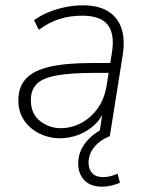

<svg xmlns="http://www.w3.org/2000/svg" viewBox="-20 -512 554 722"><path d="M205 8Q165 8 129 -9.5Q93 -27 71 -59Q49 -91 49 -134Q49 -185 77.5 -216Q106 -247 167 -261Q228 -275 324 -275H405L399 -238H340Q247 -238 194 -228.5Q141 -219 118.5 -196.5Q96 -174 96 -136Q96 -84 130.5 -57Q165 -30 208 -30Q248 -30 284.5 -49Q321 -68 347 -104Q373 -140 381 -191L401 -315Q412 -383 385.5 -418Q359 -453 289 -453Q243 -453 203.5 -440.5Q164 -428 126 -400L108 -436Q131 -453 161 -465.5Q191 -478 224.5 -485Q258 -492 291 -492Q350 -492 386.5 -469.5Q423 -447 437 -404.5Q451 -362 441 -302L393 0H352L370 -116H380Q367 -74 339.5 -46.5Q312 -19 276.5 -5.5Q241 8 205 8ZM363 190Q320 190 297 165.5Q274 141 274 103Q274 59 302.5 23.5Q331 -12 375 -31L393 0Q366 11 348.5 26.5Q331 42 322 60.5Q313 79 313 99Q313 124 326.5 139Q340 154 368 154Q380 154 393.5 151Q407 148 422 141L431 175Q421 180 402 185Q383 190 363 190Z"/></svg>

Font: Nunito Sans 12pt ExtraLight
Style: Italic
Weight: 200
Italic angle: -9°
Designer: Vernon Adams
Foundry: Vernon Adams
Version: Version 3.101;gftools[0.9.27]